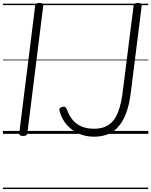

<svg xmlns="http://www.w3.org/2000/svg" viewBox="-20 -910 1028 1305"><path d="M136 14Q122 14 116 9.5Q110 5 111 -6L219 -871Q221 -881 227.5 -885.5Q234 -890 249 -890Q263 -890 269.5 -885.5Q276 -881 274 -871L166 -5Q165 5 158.5 9.5Q152 14 136 14ZM618 19Q563 19 516 -1.5Q469 -22 434.5 -61Q400 -100 385 -155Q381 -168 386 -174Q391 -180 401 -183Q414 -187 421.5 -183.5Q429 -180 434 -167Q449 -125 473.5 -95.5Q498 -66 534 -50.5Q570 -35 619 -35Q652 -35 679 -43Q706 -51 728 -68.5Q750 -86 766 -113.5Q782 -141 793.5 -180Q805 -219 812 -270L888 -871Q889 -881 896.5 -885.5Q904 -890 918 -890Q933 -890 938.5 -885.5Q944 -881 943 -871L868 -272Q860 -211 845 -163.5Q830 -116 808.5 -81.5Q787 -47 759 -24.5Q731 -2 695.5 8.5Q660 19 618 19ZM0 365H988V375H0ZM0 -20H988V0H0ZM0 -505H988V-500H0ZM0 -885H988V-875H0Z"/></svg>

Font: Playwrite GB S Guides
Style: Italic
Weight: 400
Italic angle: -7.01216°
Designer: Veronika Burian, José Scaglione
Foundry: TypeTogether
Version: Version 1.002